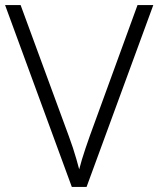

<svg xmlns="http://www.w3.org/2000/svg" viewBox="-20 -734 622 754"><path d="M582 -714 320 0H262L0 -714H61L250 -200Q259 -176 266.5 -153Q274 -130 280 -109Q286 -88 291 -69Q296 -88 302 -108.5Q308 -129 316 -152Q324 -175 333 -201L520 -714Z"/></svg>

Font: Noto Sans Khmer Light
Style: Regular
Weight: 300
Version: Version 2.003